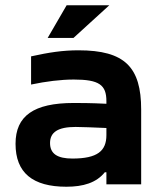

<svg xmlns="http://www.w3.org/2000/svg" viewBox="-20 -700 587 729"><path d="M278 -509C218 -509 166 -501 98 -486V-379C155 -391 211 -398 260 -398C356 -398 384 -378 384 -316V-306C325 -309 283 -309 260 -309C108 -309 39 -260 39 -154C39 -44 104 9 232 9C296 9 346 -6 378 -46H384V0H516V-284C516 -445 454 -509 278 -509ZM161 -556H259L395 -680H233ZM170 -157C170 -198 200 -218 267 -218C290 -218 335 -216 384 -214V-187C384 -127 350 -98 255 -98C198 -98 170 -116 170 -157Z"/></svg>

Font: LT Wave Alt Bold
Style: Regular
Weight: 700
Designer: Daniel Lyons
Version: Version 2.5 (Glyphs App)